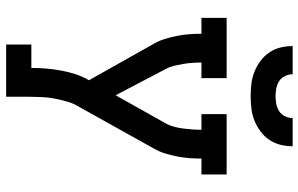

<svg xmlns="http://www.w3.org/2000/svg" viewBox="-198 -798 995 640"><g transform="rotate(90 300.0 -477.5)"><path d="M128 0V-84H206Q206 -109 208 -133.5Q210 -158 214.5 -182.5Q219 -207 226.5 -230.5Q234 -254 247 -276L125 -493Q115 -510 109 -530Q103 -550 99 -570Q95 -590 93.5 -610.5Q92 -631 92 -651H39V-735H240V-651H188Q188 -636 189 -621Q190 -606 192.5 -591Q195 -576 198.5 -561Q202 -546 209 -533L297 -365L392 -534Q399 -547 402.5 -561.5Q406 -576 408 -591Q410 -606 411 -621Q412 -636 412 -651H360V-735H561V-651H508Q508 -631 506.5 -610.5Q505 -590 501 -570Q497 -550 491 -530Q485 -510 475 -493L335 -242Q324 -224 318 -203Q312 -182 308 -161Q304 -140 303 -118.5Q302 -97 302 -76V0ZM300 -815Q279 -815 258.5 -817.5Q238 -820 219 -827.5Q200 -835 183 -847.5Q166 -860 154.5 -877Q143 -894 138 -914Q133 -934 133 -955H227Q227 -942 233 -929.5Q239 -917 250 -910Q261 -903 274 -900.5Q287 -898 300 -898Q313 -898 326 -900.5Q339 -903 350 -910Q361 -917 367 -929.5Q373 -942 373 -955H467Q467 -934 462 -914Q457 -894 445.5 -877Q434 -860 417 -847.5Q400 -835 381 -827.5Q362 -820 341.5 -817.5Q321 -815 300 -815Z"/></g></svg>

Font: Iosevka Curly Slab MdEx
Style: Regular
Weight: 500
Width: 7
Monospace: yes
Designer: Belleve Invis
Foundry: Belleve Invis
Version: Version 11.1.0; ttfautohint (v1.8.3)